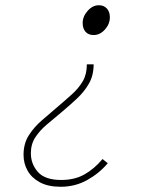

<svg xmlns="http://www.w3.org/2000/svg" viewBox="-20 -510 640 734"><path d="M338 -264Q338 -222 320 -190.5Q302 -159 273.5 -132.5Q245 -106 214 -80Q185 -56 158.5 -33.5Q132 -11 115 15Q98 41 98 76Q98 117 125 147.5Q152 178 214 178Q265 178 302.5 157Q340 136 372 98L392 114Q359 153 313 178.5Q267 204 212 204Q164 204 132.5 187Q101 170 85.5 142.5Q70 115 70 82Q70 39 90 7.5Q110 -24 139 -49Q168 -74 196 -98Q229 -126 255 -149.5Q281 -173 296.5 -199.5Q312 -226 312 -264ZM358 -490Q377 -490 388.5 -477.5Q400 -465 400 -444Q400 -418 381 -397Q362 -376 338 -376Q318 -376 307 -388.5Q296 -401 296 -422Q296 -447 315 -468.5Q334 -490 358 -490Z"/></svg>

Font: Source Code Pro ExtraLight ExtraLight
Style: Italic
Weight: 250
Italic angle: -11°
Monospace: yes
Version: Version 1.016;hotconv 1.0.116;makeotfexe 2.5.65601